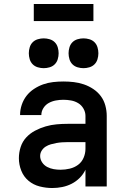

<svg xmlns="http://www.w3.org/2000/svg" viewBox="-20 -938 640 966"><path d="M243 8Q211 8 179.5 0Q148 -8 123.5 -28.5Q99 -49 87 -79.5Q75 -110 75 -142Q75 -171 84 -198.5Q93 -226 112 -246.5Q131 -267 156.5 -280.5Q182 -294 209.5 -302Q237 -310 265 -312.5Q293 -315 322 -315H410V-355Q410 -374 400 -391.5Q390 -409 373.5 -419Q357 -429 337.5 -432.5Q318 -436 299 -436Q280 -436 261 -432.5Q242 -429 225.5 -420Q209 -411 198.5 -394.5Q188 -378 188 -359Q188 -359 188 -359Q188 -359 188 -359Q188 -359 188 -359Q188 -359 188 -359H81Q81 -359 81 -359.5Q81 -360 81 -360Q81 -386 89.5 -411Q98 -436 113.5 -456Q129 -476 151 -490.5Q173 -505 197 -513.5Q221 -522 247 -525Q273 -528 299 -528Q325 -528 351 -525Q377 -522 402 -513.5Q427 -505 449.5 -490Q472 -475 487.5 -454Q503 -433 510 -407Q517 -381 517 -355V0H410V-84Q399 -61 381 -43Q363 -25 340.5 -13.5Q318 -2 293 3Q268 8 243 8ZM285 -84Q308 -84 331 -89.5Q354 -95 372.5 -108.5Q391 -122 400.5 -144Q410 -166 410 -189V-223H322Q307 -223 292.5 -222Q278 -221 264 -218.5Q250 -216 236 -212Q222 -208 210 -200.5Q198 -193 190 -180.5Q182 -168 182 -153Q182 -136 192 -121Q202 -106 217.5 -98Q233 -90 250 -87Q267 -84 285 -84ZM400 -595Q385 -595 370 -599.5Q355 -604 344.5 -614.5Q334 -625 329.5 -640Q325 -655 325 -670Q325 -685 329.5 -700Q334 -715 344.5 -725.5Q355 -736 370 -740.5Q385 -745 400 -745Q415 -745 430 -740.5Q445 -736 455.5 -725.5Q466 -715 470.5 -700Q475 -685 475 -670Q475 -655 470.5 -640Q466 -625 455.5 -614.5Q445 -604 430 -599.5Q415 -595 400 -595ZM200 -595Q185 -595 170 -599.5Q155 -604 144.5 -614.5Q134 -625 129.5 -640Q125 -655 125 -670Q125 -685 129.5 -700Q134 -715 144.5 -725.5Q155 -736 170 -740.5Q185 -745 200 -745Q215 -745 230 -740.5Q245 -736 255.5 -725.5Q266 -715 270.5 -700Q275 -685 275 -670Q275 -655 270.5 -640Q266 -625 255.5 -614.5Q245 -604 230 -599.5Q215 -595 200 -595ZM150 -832V-918H450V-832Z"/></svg>

Font: Zed Mono Semibold Extended
Style: Regular
Weight: 600
Width: 7
Monospace: yes
Designer: Belleve Invis
Foundry: Belleve Invis
Version: Version 1.0.0; ttfautohint (v1.8.4)